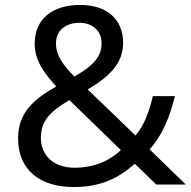

<svg xmlns="http://www.w3.org/2000/svg" viewBox="-20 -745 772 775"><path d="M304 -725C190 -725 120 -667 120 -569C120 -496 164 -444 207 -396C112 -342 53 -288 53 -186C53 -60 140 10 278 10C389 10 461 -28 524 -84L611 0H730L584 -142C634 -197 665 -271 686 -357H597C582 -294 562 -239 527 -198L334 -384C416 -432 477 -487 477 -571C477 -668 411 -725 304 -725ZM301 -653C355 -653 390 -619 390 -571C390 -517 359 -481 280 -436C232 -485 206 -522 206 -570C206 -622 245 -653 301 -653ZM260 -341 468 -139C426 -100 366 -68 281 -68C198 -68 145 -116 145 -189C145 -261 188 -298 260 -341Z"/></svg>

Font: Noto Sans Gurmukhi UI
Style: Regular
Weight: 400
Designer: Jelle Bosma - Monotype Design Team
Foundry: Monotype Imaging Inc.
Version: Version 2.004